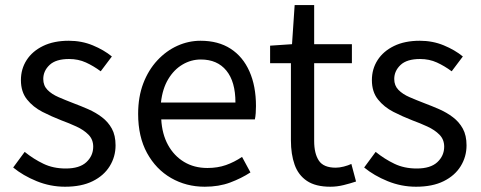

<svg xmlns="http://www.w3.org/2000/svg" viewBox="-20 -716 1879 750"><path d="M234.1 13.4Q176.6 13.4 123.3 -8.3Q70 -30 31.5 -61.7L76.4 -122.7Q111.7 -94.3 150 -76.1Q188.2 -57.8 236.9 -57.8Q290.8 -57.8 317.4 -82.6Q344.1 -107.5 344.1 -143.1Q344.1 -171.1 325.7 -189.8Q307.2 -208.5 278.5 -221.7Q249.7 -235 219.5 -246Q181.9 -260.6 145.6 -279.1Q109.4 -297.7 85.5 -327.5Q61.7 -357.2 61.7 -403Q61.7 -446.6 84 -481.3Q106.3 -516 148.2 -536.4Q190.1 -556.8 248.8 -556.8Q299.3 -556.8 342.6 -538.8Q385.9 -520.9 417 -495.4L373.4 -437.5Q345.4 -458.3 315.6 -471.9Q285.8 -485.5 249.9 -485.5Q198.2 -485.5 173.6 -462.2Q149 -438.9 149 -407.3Q149 -381.8 165.4 -365Q181.7 -348.2 208.8 -336.5Q236 -324.7 266.2 -313.1Q296.2 -301.9 325.5 -289Q354.7 -276.1 378.5 -257.9Q402.4 -239.8 416.9 -213.5Q431.4 -187.2 431.4 -148.2Q431.4 -104.1 408.7 -67.1Q386 -30.1 342.3 -8.4Q298.7 13.4 234.1 13.4Z M779.7 13.4Q707.5 13.4 648.4 -20.6Q589.3 -54.6 554.4 -118.2Q519.6 -181.9 519.6 -271Q519.6 -337.5 539.6 -390.1Q559.7 -442.7 594.5 -480.1Q629.4 -517.6 673 -537.2Q716.6 -556.8 763.4 -556.8Q832.6 -556.8 880.8 -525.7Q929 -494.5 954.4 -437.1Q979.9 -379.7 979.9 -301.7Q979.9 -287.4 978.9 -274.1Q978 -260.7 975.6 -249.7H609.9Q613 -192.4 636.3 -149.8Q659.7 -107.2 699.1 -83.5Q738.4 -59.8 790.3 -59.8Q829.8 -59.8 862.5 -71.2Q895.1 -82.7 925.5 -103.1L958.3 -42.5Q922.8 -19.4 879 -3Q835.2 13.4 779.7 13.4ZM608.7 -315.5H899.7Q899.7 -397.1 864.2 -440.3Q828.8 -483.6 764.5 -483.6Q726.5 -483.6 693.1 -463.9Q659.7 -444.3 637.2 -406.9Q614.7 -369.6 608.7 -315.5Z M1270.5 13.4Q1212.9 13.4 1179 -9.3Q1145.2 -32 1130.8 -72.8Q1116.4 -113.5 1116.4 -167.7V-469H1035.1V-537.6L1120.7 -543.4L1131 -696.2H1207.2V-543.4H1354.6V-469H1207.2V-165.4Q1207.2 -116 1225.6 -88.5Q1243.9 -61 1291.4 -61Q1306 -61 1323.1 -65.4Q1340.1 -69.8 1352.5 -75.6L1370.8 -7Q1348.2 0.6 1322.2 7Q1296.2 13.4 1270.5 13.4Z M1605.1 13.4Q1547.6 13.4 1494.3 -8.3Q1441 -30 1402.5 -61.7L1447.4 -122.7Q1482.7 -94.3 1521 -76.1Q1559.2 -57.8 1607.9 -57.8Q1661.8 -57.8 1688.4 -82.6Q1715.1 -107.5 1715.1 -143.1Q1715.1 -171.1 1696.7 -189.8Q1678.2 -208.5 1649.5 -221.7Q1620.7 -235 1590.5 -246Q1552.9 -260.6 1516.6 -279.1Q1480.4 -297.7 1456.5 -327.5Q1432.7 -357.2 1432.7 -403Q1432.7 -446.6 1455 -481.3Q1477.3 -516 1519.2 -536.4Q1561.1 -556.8 1619.8 -556.8Q1670.3 -556.8 1713.6 -538.8Q1756.9 -520.9 1788 -495.4L1744.4 -437.5Q1716.4 -458.3 1686.6 -471.9Q1656.8 -485.5 1620.9 -485.5Q1569.2 -485.5 1544.6 -462.2Q1520 -438.9 1520 -407.3Q1520 -381.8 1536.4 -365Q1552.7 -348.2 1579.8 -336.5Q1607 -324.7 1637.2 -313.1Q1667.2 -301.9 1696.5 -289Q1725.7 -276.1 1749.5 -257.9Q1773.4 -239.8 1787.9 -213.5Q1802.4 -187.2 1802.4 -148.2Q1802.4 -104.1 1779.7 -67.1Q1757 -30.1 1713.3 -8.4Q1669.7 13.4 1605.1 13.4Z"/></svg>

Font: Noto Sans KR Thin
Style: Regular
Weight: 100
Designer: Ryoko NISHIZUKA 西塚涼子 (kana, bopomofo & ideographs); Paul D. Hunt (Latin, Greek & Cyrillic); Sandoll Communications 산돌커뮤니
Foundry: Adobe
Version: Version 2.004-H2;hotconv 1.0.118;makeotfexe 2.5.65603